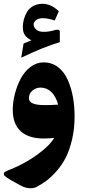

<svg xmlns="http://www.w3.org/2000/svg" viewBox="-27 -730 454 1016"><path d="M85.4 -424.8 97.7 -499.5Q103 -502 110.8 -505.1Q118.7 -508.3 126.2 -511.5Q133.8 -514.6 139.2 -517.1Q116.7 -527.3 105.2 -543.5Q93.8 -559.6 93.8 -585.4Q93.8 -606.4 99.1 -626.7Q104.5 -647 115.7 -666.5Q127 -686 148.7 -698Q170.4 -710 199.2 -710Q208 -710 216.8 -708.3Q225.6 -706.5 234.1 -703.4Q242.7 -700.2 251.2 -695.6Q259.8 -690.9 267.8 -684.6Q275.9 -678.2 284.2 -670.9L262.7 -621.6Q225.1 -633.8 200.2 -633.8Q176.8 -633.8 163.8 -623.3Q150.9 -612.8 150.9 -601.1Q150.9 -586.9 163.8 -574.2Q176.8 -561.5 205.1 -561.5Q229 -561.5 254.4 -568.4Q254.9 -568.4 255.9 -568.8Q260.3 -570.3 262.9 -570.8Q265.6 -571.3 270.3 -572.3Q274.9 -573.2 277.8 -572.8Q280.8 -572.3 283.7 -571.5Q286.6 -570.8 288.1 -568.1Q289.6 -565.4 289.6 -561V-506.8Q247.6 -494.6 196 -473.9Q144.5 -453.1 85.4 -424.8ZM259.8 -0.5Q234.9 2.9 200.2 2.9Q122.6 2 81.5 -36.6Q40.5 -75.2 40.5 -148.4Q40.5 -189 51.5 -232.2Q62.5 -275.4 82.3 -313.2Q102.1 -351.1 134 -375.5Q166 -399.9 203.6 -399.9Q247.1 -399.9 280 -374.8Q313 -349.6 331.5 -307.4Q350.1 -265.1 358.9 -216.6Q367.7 -168 367.7 -113.8Q367.7 -48.8 354.5 7.6Q341.3 64 321.3 103.3Q301.3 142.6 272.9 174.8Q244.6 207 218.8 226.3Q192.9 245.6 164.1 260.3Q147.5 268.1 125.5 265.6Q103.5 263.2 85.4 253.4L32.2 224.1Q19.5 216.8 11 210.9Q2.4 205.1 -2.2 200.7Q-6.8 196.3 -6.8 191.9Q-6.8 187.5 -6.3 185.1Q-5.9 182.6 0.2 179.2Q6.3 175.8 9 174.3Q11.7 172.9 21 169.2Q30.3 165.5 33.2 164.6Q109.9 132.8 173.3 86.2Q236.8 39.6 259.8 -0.5ZM126 -209.5Q126 -173.8 209.5 -173.8Q241.7 -173.8 280.8 -176.3Q269 -219.2 245.1 -242.7Q221.2 -266.1 187.5 -266.6Q162.6 -266.1 144.3 -250.5Q126 -234.9 126 -209.5Z"/></svg>

Font: Sahel FD
Style: Bold-FD
Weight: 700
Foundry: Saber Rastikerdar (saber.rastikerdar@gmail.com)
Version: Version 3.3.0